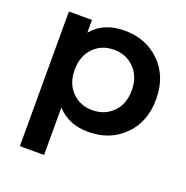

<svg xmlns="http://www.w3.org/2000/svg" viewBox="-131 -662 948 977"><g transform="rotate(20 343.5 -173.5)"><path d="M381 7Q274 7 211 -63V194H80V-535H205V-466Q267 -541 381 -541Q498 -541 574 -465.5Q650 -390 650 -267Q650 -144 574 -68.5Q498 7 381 7ZM252.5 -386Q209 -341 209 -267Q209 -193 252.5 -148.5Q296 -104 363 -104Q430 -104 474 -148.5Q518 -193 518 -267Q518 -341 474 -386Q430 -431 363 -431Q296 -431 252.5 -386Z"/></g></svg>

Font: Belfius21
Style: Bold
Weight: 700
Designer: Montserrat's base design by Julieta Ulanovsky, modified by Coast SPRL for Belfius Bank NV.
Foundry: Montserrat's base design by Julieta Ulanovsky, modified by Coast SPRL for Belfius Bank NV.
Version: Version 2.000;FEAKit 1.0